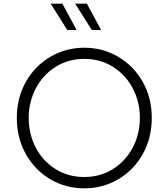

<svg xmlns="http://www.w3.org/2000/svg" viewBox="-20 -1018 921 1050"><path d="M72 -373Q72 -483 121.5 -570.5Q171 -658 255.5 -707.5Q340 -757 441 -757Q542 -757 626.5 -707.5Q711 -658 760.5 -570.5Q810 -483 810 -373Q810 -263 760.5 -175Q711 -87 626.5 -37.5Q542 12 441 12Q340 12 255.5 -37.5Q171 -87 121.5 -175Q72 -263 72 -373ZM441 -50Q528 -50 597.5 -93.5Q667 -137 706 -211Q745 -285 745 -373Q745 -460 706.5 -534Q668 -608 598.5 -652Q529 -696 441 -696Q353 -696 283.5 -652Q214 -608 175.5 -534Q137 -460 137 -373Q137 -285 175.5 -211Q214 -137 283.5 -93.5Q353 -50 441 -50ZM391 -998H455L533 -854H482ZM321 -998 399 -854H348L257 -998Z"/></svg>

Font: Evergrow Sans
Style: Light
Weight: 300
Foundry: 10Web
Version: Version 1.000